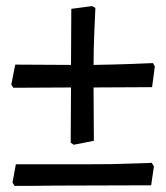

<svg xmlns="http://www.w3.org/2000/svg" viewBox="-20 -525 546 630"><path d="M212 -57 213 -238 24 -237 17 -247 30 -313 213 -312 214 -496 282 -505 293 -499Q292 -481 289.5 -421Q287 -361 287 -312Q351 -313 407 -315Q463 -317 482 -318L488 -307L479 -239L287 -238L288 -63L222 -50ZM21 74 32 14H267Q357 14 399 12Q478 10 478 9L485 21L476 83L159 84Q99 85 28 85Z"/></svg>

Font: Alegreya SC Medium
Style: Regular
Weight: 500
Designer: Juan Pablo del Peral
Foundry: Huerta Tipografica
Version: Version 2.007; ttfautohint (v1.6)